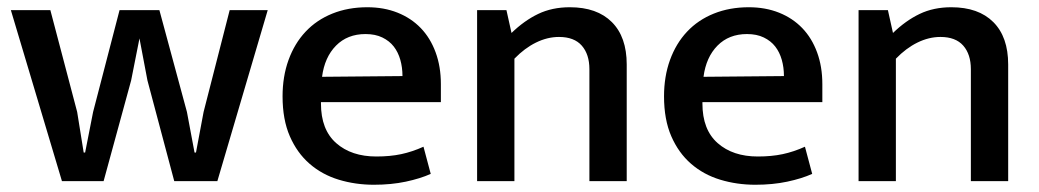

<svg xmlns="http://www.w3.org/2000/svg" viewBox="-20 -500 2869 530"><path d="M10 -472H119L193 -191L211 -79H215L237 -191L310 -472H420L496 -191L517 -79H521L542 -191L614 -472H719L580 0H461L387 -278L365 -394L342 -278L266 0H151Z M1197 -218H866V-214Q866 -142 908 -105Q950 -68 1019 -68Q1057 -68 1087.5 -74.5Q1118 -81 1149 -95L1169 -20Q1140 -7 1100 1.5Q1060 10 1012 10Q961 10 915 -4Q869 -18 834.5 -48Q800 -78 780 -124Q760 -170 760 -234Q760 -289 776.5 -334.5Q793 -380 823.5 -412.5Q854 -445 897.5 -462.5Q941 -480 994 -480Q1040 -480 1077.5 -465Q1115 -450 1141.5 -422.5Q1168 -395 1182.5 -355.5Q1197 -316 1197 -268ZM1091 -290Q1091 -314 1085 -335Q1079 -356 1067 -371.5Q1055 -387 1035.5 -396.5Q1016 -406 989 -406Q939 -406 907.5 -374Q876 -342 869 -288Z M1400 0H1297V-472H1378L1392 -409Q1427 -443 1465.5 -461.5Q1504 -480 1553 -480Q1628 -480 1669 -439Q1710 -398 1710 -322V0H1607V-309Q1607 -350 1586 -374Q1565 -398 1523 -398Q1491 -398 1459.5 -382.5Q1428 -367 1400 -338Z M2250 -218H1919V-214Q1919 -142 1961 -105Q2003 -68 2072 -68Q2110 -68 2140.5 -74.5Q2171 -81 2202 -95L2222 -20Q2193 -7 2153 1.5Q2113 10 2065 10Q2014 10 1968 -4Q1922 -18 1887.5 -48Q1853 -78 1833 -124Q1813 -170 1813 -234Q1813 -289 1829.5 -334.5Q1846 -380 1876.5 -412.5Q1907 -445 1950.5 -462.5Q1994 -480 2047 -480Q2093 -480 2130.5 -465Q2168 -450 2194.5 -422.5Q2221 -395 2235.5 -355.5Q2250 -316 2250 -268ZM2144 -290Q2144 -314 2138 -335Q2132 -356 2120 -371.5Q2108 -387 2088.5 -396.5Q2069 -406 2042 -406Q1992 -406 1960.5 -374Q1929 -342 1922 -288Z M2453 0H2350V-472H2431L2445 -409Q2480 -443 2518.5 -461.5Q2557 -480 2606 -480Q2681 -480 2722 -439Q2763 -398 2763 -322V0H2660V-309Q2660 -350 2639 -374Q2618 -398 2576 -398Q2544 -398 2512.5 -382.5Q2481 -367 2453 -338Z"/></svg>

Font: Mukta Mahee Medium
Style: Regular
Weight: 500
Designer: Shuchita Grover, Noopur Datye, Girish Dalvi, Yashodeep Gholap
Foundry: Ek Type
Version: Version 2.538;PS 1.000;hotconv 16.6.51;makeotf.lib2.5.65220;